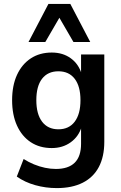

<svg xmlns="http://www.w3.org/2000/svg" viewBox="-20 -773 620 983"><path d="M271 190Q214 190 160.5 175Q107 160 66 131L101 41Q126 57 154 68.5Q182 80 210.5 86Q239 92 266 92Q330 92 362.5 60Q395 28 395 -37V-124H398Q383 -74 342 -44.5Q301 -15 245 -15Q183 -15 137.5 -45Q92 -75 67 -130Q42 -185 42 -260Q42 -335 67 -389.5Q92 -444 137.5 -474Q183 -504 245 -504Q302 -504 342.5 -474.5Q383 -445 398 -394H395V-494H514V-47Q514 29 486 82Q458 135 403.5 162.5Q349 190 271 190ZM279 -111Q333 -111 362.5 -150Q392 -189 392 -260Q392 -331 362.5 -369.5Q333 -408 279 -408Q225 -408 195.5 -370Q166 -332 166 -260Q166 -189 195.5 -150Q225 -111 279 -111ZM126 -558 228 -753H340L442 -558H356L284 -682L212 -558Z"/></svg>

Font: Nunito Sans 10pt SemiCondensed
Style: Bold
Weight: 700
Width: 4
Designer: Vernon Adams
Foundry: Vernon Adams
Version: Version 3.101;gftools[0.9.27]